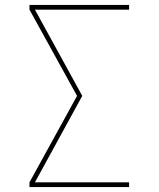

<svg xmlns="http://www.w3.org/2000/svg" viewBox="-20 -755 640 775"><path d="M99 0V-19L291 -368L99 -716V-735H501V-716H121L312 -368L121 -19H501V0Z"/></svg>

Font: Iosevka Curly Thin Extended
Style: Regular
Weight: 100
Width: 7
Monospace: yes
Designer: Belleve Invis
Foundry: Belleve Invis
Version: Version 11.1.0; ttfautohint (v1.8.3)